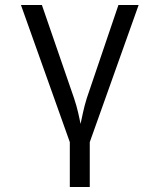

<svg xmlns="http://www.w3.org/2000/svg" viewBox="-20 -570 640 770"><path d="M340 180V0L536 -550H455L328 -176C315 -135 309 -98 303 -73C298 -98 291 -135 277 -176L148 -550H64L260 0V180Z"/></svg>

Font: Tekne LDO Light
Style: Regular
Weight: 300
Monospace: yes
Designer: Alessio Laiso, Mario Rullo, Paolo Rosset
Foundry: Alessio Laiso
Version: Version 1.000;hotconv 1.0.109;makeotfexe 2.5.65596